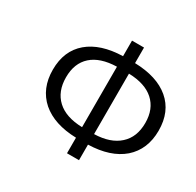

<svg xmlns="http://www.w3.org/2000/svg" viewBox="-163 -928 1143 1122"><g transform="rotate(30 409.0 -367.0)"><path d="M501 -571V-163Q610 -166 669 -220Q728 -273 728 -369Q728 -463 669 -516Q611 -568 501 -571ZM420 -163V-571Q309 -568 251 -516Q193 -464 193 -369Q193 -274 251 -220Q309 -166 420 -163ZM501 -747V-642Q651 -638 734 -568Q818 -497 818 -369Q818 -242 734 -168Q650 -96 501 -92V13H420V-92Q272 -96 188 -168Q104 -242 104 -369Q104 -497 188 -568Q271 -638 420 -642V-747Z"/></g></svg>

Font: Source Han Sans Regular
Style: Regular
Weight: 400
Designer: Ryoko NISHIZUKA  (kana & ideographs); Paul D. Hunt (Latin, Greek & Cyrillic); Wenlong ZHANG  (bopomofo); Sandoll Communi
Foundry: Adobe Systems Incorporated
Version: Version 1.00 January 18, 2024, initial release